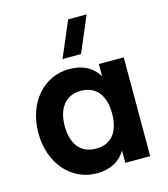

<svg xmlns="http://www.w3.org/2000/svg" viewBox="-120 -904 889 1014"><g transform="rotate(-15 324.5 -397.5)"><path d="M448.5 -810H347.5L264.5 -615H365.5ZM443 -540V-473.5C411.5 -524.5 361 -555 284 -555C146 -555 40 -438 40 -270C40 -103 146 15 284 15C361 15 411.5 -15.5 443 -66.5V0H579V-540ZM314 -428C399 -428 443 -367 443 -270C443 -176 403 -112 314 -112C228 -112 184 -174 184 -270C184 -363 227 -428 314 -428Z"/></g></svg>

Font: Vela Sans ExtBd
Style: Regular
Weight: 800
Designer: Principal design: Mikhail Sharanda - project Manrope.
Design modification: Ravid Balaliev
Foundry: Mikhail Sharanda
Version: Version 1.001